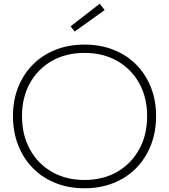

<svg xmlns="http://www.w3.org/2000/svg" viewBox="-20 -1000 906 1029"><path d="M433 9Q348 9 277.8 -19Q207.5 -47 156.5 -98.8Q105.5 -150.5 77.5 -221.5Q49.5 -292.5 49.5 -378Q49.5 -462.5 77.5 -532.8Q105.5 -603 156.5 -654.2Q207.5 -705.5 277.8 -733.2Q348 -761 433 -761Q518 -761 588.2 -733.2Q658.5 -705.5 709.5 -654.2Q760.5 -603 788.5 -532.8Q816.5 -462.5 816.5 -378Q816.5 -292.5 788.5 -221.5Q760.5 -150.5 709.5 -98.8Q658.5 -47 588.2 -19Q518 9 433 9ZM433 -35.5Q532.5 -35.5 608 -79Q683.5 -122.5 726 -199.8Q768.5 -277 768.5 -378Q768.5 -478 726 -554.2Q683.5 -630.5 608 -673.5Q532.5 -716.5 433 -716.5Q333.5 -716.5 258 -673.5Q182.5 -630.5 140.2 -554.2Q98 -478 98 -378Q98 -277 140.2 -199.8Q182.5 -122.5 258 -79Q333.5 -35.5 433 -35.5ZM514.5 -980 541 -946 380 -831 358.5 -859Z"/></svg>

Font: Hepta Slab ExtraLight Light
Style: Regular
Weight: 300
Version: Version 1.100